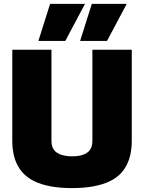

<svg xmlns="http://www.w3.org/2000/svg" viewBox="-20 -955 739 985"><path d="M43 -233V-700H244V-232Q244 -215 248.5 -202Q253 -189 262.5 -179.5Q272 -170 285 -164.5Q298 -159 314.5 -156Q331 -153 350 -153Q370 -153 386.5 -156Q403 -159 415.5 -165Q428 -171 437 -180.5Q446 -190 450 -203Q454 -216 454 -232V-700H656V-233Q656 -182 643.5 -142Q631 -102 606.5 -73Q582 -44 545 -26Q508 -8 459 1Q410 10 349 10Q289 10 240 1Q191 -8 154.5 -26Q118 -44 93 -73Q68 -102 55.5 -142Q43 -182 43 -233ZM391 -745 451 -935H630L529 -745ZM177 -745 237 -935H416L315 -745Z"/></svg>

Font: Georama ExtraCondensed Thin ExtraBold
Style: Regular
Weight: 800
Version: Version 1.001